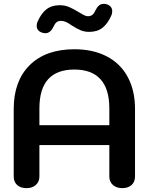

<svg xmlns="http://www.w3.org/2000/svg" viewBox="-20 -965 770 994"><path d="M51 -51V-401Q51 -546 134 -628Q217 -710 365 -710Q462 -710 533 -673Q604 -636 641.5 -566Q679 -496 679 -401V-51Q679 -23 661 -7Q643 9 613 9Q583 9 564.5 -7.5Q546 -24 546 -51V-214H184V-51Q184 -24 165.5 -7.5Q147 9 117 9Q87 9 69 -7Q51 -23 51 -51ZM546 -317V-404Q546 -504 500.5 -554.5Q455 -605 365 -605Q184 -605 184 -404V-317ZM170 -831Q170 -844 175 -854Q193 -895 220 -916.5Q247 -938 289 -938Q316 -938 338 -928.5Q360 -919 388 -902Q392 -900 402.5 -893.5Q413 -887 421 -884Q429 -881 436 -881Q449 -881 458 -888Q467 -895 475 -913Q491 -945 516 -945Q536 -945 548.5 -934.5Q561 -924 561 -907Q561 -894 556 -884Q538 -843 511 -821.5Q484 -800 442 -800Q417 -800 397 -808.5Q377 -817 352 -833Q335 -845 322 -851Q309 -857 295 -857Q282 -857 273 -850Q264 -843 256 -825Q240 -793 215 -793Q207 -793 198 -796Q185 -800 177.5 -809Q170 -818 170 -831Z"/></svg>

Font: Kodchasan
Style: Bold
Weight: 700
Designer: Katatrad Aksorn Co.,Ltd.
Foundry: Cadson Demak Co.,Ltd.
Version: Version 1.000; ttfautohint (v1.6)